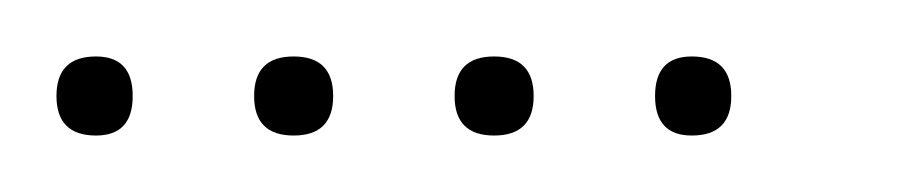

<svg xmlns="http://www.w3.org/2000/svg" viewBox="-20 -298 322 68"><path d="M14 -250Q0 -250 0 -264Q0 -278 14 -278Q27 -278 27 -264Q27 -250 14 -250ZM84 -250Q70 -250 70 -264Q70 -278 84 -278Q98 -278 98 -264Q98 -250 84 -250ZM155 -250Q141 -250 141 -264Q141 -278 155 -278Q169 -278 169 -264Q169 -250 155 -250ZM225 -250Q212 -250 212 -264Q212 -278 225 -278Q239 -278 239 -264Q239 -250 225 -250Z"/></svg>

Font: FRB American Cursive Just Xheight
Style: Italic
Weight: 400
Italic angle: -25°
Version: Version 2.0;Modular Font Editor K font №1